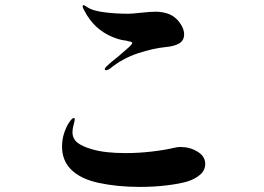

<svg xmlns="http://www.w3.org/2000/svg" viewBox="-20 -735 1040 755"><path d="M392 -463Q392 -467 398 -473Q413 -488 445 -513Q465 -530 482.5 -545.5Q500 -561 500 -566Q500 -569 495 -570.5Q490 -572 485 -573Q480 -574 477 -575Q458 -577 443 -582Q364 -607 322 -675Q305 -703 305 -710Q305 -715 308 -715Q311 -715 318 -710Q330 -702 338 -699Q356 -691 396 -686Q436 -681 485 -681Q499 -681 535 -685Q573 -689 592 -689Q611 -689 631 -684Q663 -676 683.5 -650Q704 -624 704 -600Q704 -576 685 -564.5Q666 -553 632 -550Q582 -545 522.5 -525.5Q463 -506 412 -465Q404 -459 397 -459Q392 -459 392 -463ZM257 -71Q224 -106 224 -158Q224 -187 232 -211Q241 -238 252.5 -254.5Q264 -271 270 -271Q274 -271 274 -266Q274 -261 269.5 -244.5Q265 -228 265 -216Q265 -190 284 -174.5Q303 -159 342 -148Q392 -133 474 -133Q525 -133 576.5 -139Q628 -145 666 -154Q677 -157 690 -157Q727 -157 757 -138.5Q787 -120 787 -91Q787 -66 768 -49Q749 -32 719 -22Q690 -13 639 -6.5Q588 0 530 0Q441 0 367.5 -16Q294 -32 257 -71Z"/></svg>

Font: Shippori Mincho B1 ExtraBold
Style: Regular
Weight: 800
Designer: FONTDASU
Foundry: FONTDASU / Google Inc. / but / Adobe
Version: Version 3.110; ttfautohint (v1.8.3)